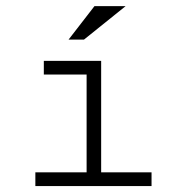

<svg xmlns="http://www.w3.org/2000/svg" viewBox="-20 -624 626 644"><path d="M127 -419.9H319.3V-45.9H488.3V0H98.6V-45.9H270.5V-374H127ZM401.4 -603.5 261.7 -491.2H210L296.9 -603.5Z"/></svg>

Font: Thabit
Style: Regular
Weight: 500
Designer: Regenerated by Nadim Shaikli
Foundry: MAK Alagha
Version: 0.01